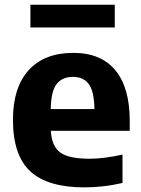

<svg xmlns="http://www.w3.org/2000/svg" viewBox="-20 -778 594 808"><path d="M335 10.5Q180.5 10.5 107.5 -57Q34.5 -124.5 34.5 -274Q34.5 -410 100.8 -482.8Q167 -555.5 288.5 -555.5Q405 -555.5 465.5 -482.2Q526 -409 526 -269V-227.5H194Q197.5 -162.5 233.5 -136.2Q269.5 -110 357.5 -110Q389.5 -110 424.8 -114.8Q460 -119.5 495.5 -127.5V-8Q451.5 2 412.5 6.2Q373.5 10.5 335 10.5ZM287 -454.5Q242.5 -454.5 218.8 -425Q195 -395.5 193.5 -319H377.5Q376 -395 353.2 -424.8Q330.5 -454.5 287 -454.5ZM108 -662.5V-758H463V-662.5Z"/></svg>

Font: Encode Sans
Style: Bold
Weight: 700
Designer: Multiple Designers
Foundry: Impallari Type
Version: Version 3.002; ttfautohint (v1.8.3) -l 8 -r 50 -G 200 -x 14 